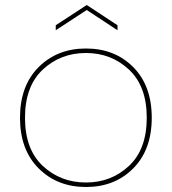

<svg xmlns="http://www.w3.org/2000/svg" viewBox="-20 -741 687 768"><path d="M513 -472.5Q587 -398 587 -270Q587 -142 513 -67.5Q439 7 324 7Q209 7 134.5 -67.5Q60 -142 60 -270Q60 -398 134.5 -472.5Q209 -547 324 -547Q439 -547 513 -472.5ZM324 -11Q425 -11 496 -77.5Q567 -144 567 -270Q567 -396 496 -462.5Q425 -529 324 -529Q222 -529 151 -462.5Q80 -396 80 -270Q80 -144 151 -77.5Q222 -11 324 -11ZM450 -640V-620L327 -701L203 -620V-640L327 -721Z"/></svg>

Font: Poppins Thin
Style: Regular
Weight: 250
Designer: Ninad Kale (Devanagari), Jonny Pinhorn (Latin)
Foundry: Indian Type Foundry
Version: Version 3.200;PS 1.000;hotconv 16.6.54;makeotf.lib2.5.65590